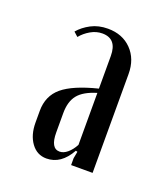

<svg xmlns="http://www.w3.org/2000/svg" viewBox="-73 -759 363 420"><g transform="rotate(20 109.0 -549.5)"><path d="M31 -459V-486Q31 -521 55.5 -541.5Q80 -562 136 -576V-652Q136 -692 102 -692Q88 -692 75 -684.5Q62 -677 53 -666L43 -675Q54 -688 71 -697Q88 -706 110 -706Q144 -706 165 -684.5Q186 -663 186 -628V-398H136V-414L139 -430L135 -431Q114 -393 80 -393Q58 -393 44.5 -411.5Q31 -430 31 -459ZM136 -445V-566Q106 -557 93.5 -541.5Q81 -526 81 -499V-454Q81 -417 102 -417Q111 -417 120 -424.5Q129 -432 136 -445Z"/></g></svg>

Font: Moniqa SemBd Narrow Heading
Style: Regular
Weight: 600
Width: 4
Designer: Rajesh Rajput
Foundry: Rajesh Rajput
Version: Version 1.000